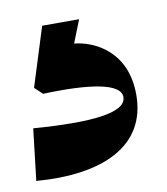

<svg xmlns="http://www.w3.org/2000/svg" viewBox="-51 -45 383 440"><g transform="rotate(-10 140.0 175.0)"><path d="M161 0H75L32 137L50 154C158 150 230 161 230 193C230 230 148 238 14 228L0 348C154 360 260 312 260 193C260 90 184 57 140 53Z"/></g></svg>

Font: Space Cowgirl Black
Style: Regular
Weight: 900
Designer: Valery Marier
Foundry: Valery Marier
Version: Version 1.000;hotconv 1.0.109;makeotfexe 2.5.65596